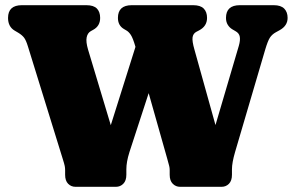

<svg xmlns="http://www.w3.org/2000/svg" viewBox="-20 -720 1132 740"><path d="M851 -651Q851 -700 904.5 -700H1035Q1062.5 -700 1075.5 -686.8Q1088.5 -673.5 1088.5 -651Q1088.5 -620.5 1057.5 -603.5L1043 -595.5Q1028.5 -587.5 1020.2 -574.8Q1012 -562 1002.5 -530L886 -134Q874 -93 874 -67.5V-46.5Q874 -23.5 862.5 -11.8Q851 0 834 0H674Q657.5 0 645.8 -11.8Q634 -23.5 634 -46.5V-64.5Q634 -72.5 632.2 -80Q630.5 -87.5 624.5 -108.5L553 -361L479 -134Q472.5 -113.5 469.8 -97.5Q467 -81.5 467 -67.5V-46.5Q467 -23.5 455.2 -11.8Q443.5 0 427 0H271Q254 0 242.5 -11.8Q231 -23.5 231 -46.5V-64Q231 -72.5 229.5 -80.2Q228 -88 221.5 -108.5L87.5 -541.5Q80.5 -564.5 72.8 -574.8Q65 -585 50 -594L36.5 -602Q11 -617 11 -651Q11 -700 64.5 -700H313Q341 -700 353.5 -687Q366 -674 366 -651Q366 -619.5 339 -605L330 -600Q317.5 -593 314 -576Q310.5 -559 319.5 -528.5L407 -237.5L502 -539L501.5 -541.5Q492.5 -572.5 484.5 -585Q476.5 -597.5 466.5 -603L458 -608Q434.5 -621.5 434.5 -651Q434.5 -700 488 -700H724.5Q752.5 -700 765.2 -687Q778 -674 778 -651Q778 -619 747.5 -603L737 -597.5Q724.5 -591 722.2 -576.2Q720 -561.5 729.5 -528.5L810.5 -238L900.5 -543.5Q906.5 -564.5 904.2 -578.2Q902 -592 887.5 -600L875.5 -607Q864.5 -613.5 857.8 -624.5Q851 -635.5 851 -651Z"/></svg>

Font: Fraunces 144pt SuperSoft Black
Style: Regular
Weight: 900
Version: Version 1.000;[b76b70a41]